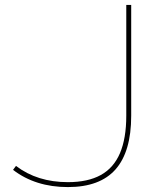

<svg xmlns="http://www.w3.org/2000/svg" viewBox="-20 -750 652 780"><path d="M256 10Q124 10 33 -60L45 -76Q88 -43 141 -26.5Q194 -10 256 -10Q337 -10 389.5 -39Q442 -68 467.5 -128Q493 -188 493 -280V-730H513V-280Q513 -134 449.5 -62Q386 10 256 10Z"/></svg>

Font: M PLUS 2 Thin
Style: Regular
Weight: 100
Designer: Coji Morishita
Foundry: UNDERFOREST DESIGN
Version: Version 1.001